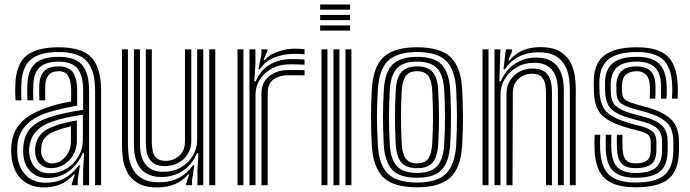

<svg xmlns="http://www.w3.org/2000/svg" viewBox="-20 -818 3048 848"><path d="M400 0V-418.2Q400 -506.8 363.5 -547.5Q327 -588.2 239.2 -588.2Q156 -588.2 116.6 -555.5Q77.2 -522.8 74.2 -446Q73.8 -428.8 73.6 -410.9Q73.5 -393 75 -374.8H48.8Q47.2 -394.5 47.1 -410.4Q47 -426.2 47.8 -447Q51.2 -534.8 96.5 -572Q141.8 -609.2 239.2 -609.2Q341.5 -609.2 384 -563.9Q426.5 -518.5 426.5 -418.2V0ZM347 0.2V-65.2L351.5 -141.8H345.5Q323.5 -90.8 283 -61.1Q242.5 -31.5 189 -32Q145 -32 116.1 -59.5Q87.2 -87 83 -134.8Q81.5 -152.8 82.8 -170.8Q87.5 -223.5 115.9 -252.9Q144.2 -282.2 199.5 -300.5Q226 -309.2 269.4 -318.9Q312.8 -328.5 347.2 -332.8V-418.2Q347.2 -482.2 323 -514Q298.8 -545.8 239.2 -545.8Q184 -545.8 156.6 -521.9Q129.2 -498 127.2 -444.2Q126.5 -429.8 126.4 -411.9Q126.2 -394 127.5 -374.8H101.2Q100 -394.5 100 -412.4Q100 -430.2 100.8 -444.8Q103.2 -509.2 135.9 -538.1Q168.5 -567 239.2 -567Q312.5 -567 343 -530.9Q373.5 -494.8 373.5 -418.2V0.2ZM173 9.8Q113.2 9.8 74.9 -26.4Q36.5 -62.5 30.2 -130.5Q28.5 -153.8 30.2 -175.2Q35.8 -237.2 71.5 -275.5Q107.2 -313.8 182 -341Q208.2 -350.5 233 -357Q257.8 -363.5 294.2 -369.8V-418.5Q294.2 -458.2 281.9 -480.9Q269.5 -503.5 239.2 -503.5Q209 -503.5 195 -486.8Q181 -470 179.8 -441Q179.5 -433.8 179.4 -414.2Q179.2 -394.8 180 -374.8H153.8Q152.8 -397 153 -414.4Q153.2 -431.8 153.5 -443.5Q155.2 -482.8 175.1 -503.8Q195 -524.8 239.2 -524.8Q284.2 -524.8 302.5 -497.5Q320.8 -470.2 320.8 -418.5V-351.5Q287.8 -345.8 253.5 -337.9Q219.2 -330 191 -321Q63 -279.2 56.5 -173Q56 -164.2 55.9 -153.1Q55.8 -142 56.5 -132.8Q61.2 -77.8 94 -44.4Q126.8 -11 181.2 -11Q229.5 -11 265.8 -31.1Q302 -51.2 327.2 -87.8H333L323.2 -22.2V0H297.2L296.8 -5.5L310.8 -47.5H305.8Q256.8 9.8 173 9.8ZM198.5 -52.8Q242.5 -52.8 275.8 -74.1Q309 -95.5 327.5 -129Q346 -162.5 346 -199V-311.2Q313.5 -307.2 273.6 -298.5Q233.8 -289.8 208.2 -280.2Q161 -262.5 137.9 -236.1Q114.8 -209.8 109 -165.5Q107.5 -151 109.2 -137Q114.5 -100 136.8 -76.4Q159 -52.8 198.5 -52.8ZM205 -75.5Q174.2 -75.5 156.2 -94.2Q138.2 -113 135.8 -139.2Q134.2 -153 135.5 -165Q139.2 -201 158.4 -223.1Q177.5 -245.2 216.5 -259.8Q243 -269.8 266.6 -275.5Q290.2 -281.2 319.5 -286V-196.8Q319.5 -146.2 286.5 -110.9Q253.5 -75.5 205 -75.5ZM208.8 -96.2Q242.5 -96.2 267.9 -124.4Q293.2 -152.5 293.2 -194.2V-260.2Q276.8 -256.5 259.9 -251.5Q243 -246.5 225 -239.5Q193.2 -227.2 178.6 -209.8Q164 -192.2 162 -163.5Q161.2 -155.8 161.5 -150.8Q161.8 -145.8 162.2 -141.2Q164 -125.5 176 -110.9Q188 -96.2 208.8 -96.2Z M675.5 9.8Q618 9.8 585.9 -10.9Q553.8 -31.5 539.5 -62.1Q525.2 -92.8 522 -123.5Q518.8 -154.2 518.8 -174.5V-600H545V-179.5Q545 -160 548 -132.1Q551 -104.2 563.6 -77Q576.2 -49.8 604.8 -31.4Q633.2 -13 684 -13Q733.2 -13 770.2 -32.5Q807.2 -52 831.8 -87.5H838L828.2 -22V0H802L801.8 -5.5L815.5 -47.2H810.5Q761.2 9.8 675.5 9.8ZM904.2 0V-600H930.8V0ZM708 -84.5Q677.2 -84.5 660 -95.9Q642.8 -107.2 635.1 -124.4Q627.5 -141.5 625.8 -159.2Q624 -177 624 -189.5V-600H650.5V-191Q650.5 -175 653.5 -155.5Q656.5 -136 669.5 -121.8Q682.5 -107.5 712 -107.5Q745.8 -107.5 771.4 -129.8Q797 -152 797 -193.8V-600H824.8V-196.5Q824.8 -146 790.8 -115.2Q756.8 -84.5 708 -84.5ZM691.8 -36.2Q632.5 -36.8 602 -72.1Q571.5 -107.5 571.5 -181.2V-600H598V-184.5Q598 -59.2 701.5 -59.2Q745.8 -59.2 779.4 -79Q813 -98.8 831.9 -130.6Q850.8 -162.5 850.8 -198.8V-600H877.8V0H852V-65L856.2 -141.5H850Q827.2 -88.2 785 -62Q742.8 -35.8 691.8 -36.2Z M1121.5 -512.5 1134.5 -578V-600H1160.8L1161.2 -594.5L1144 -552.8H1149Q1169 -576.8 1206.9 -589.9Q1244.8 -603 1280 -603Q1288.2 -603 1302.2 -602.5Q1316.2 -602 1325 -600.8V-578Q1317.8 -579 1304.8 -579.6Q1291.8 -580.2 1281.5 -580.2Q1233 -580.2 1192.9 -564.5Q1152.8 -548.8 1127.5 -512.5ZM1081.8 0V-600H1108L1108.2 -535L1103 -458.5H1109.2Q1131.2 -509.8 1173 -533.4Q1214.8 -557 1267.5 -557Q1281 -557 1300 -556.4Q1319 -555.8 1325 -555V-532.2Q1317 -532.8 1297 -533.4Q1277 -534 1262 -534Q1215 -534 1180.5 -515.1Q1146 -496.2 1127.2 -465.9Q1108.5 -435.5 1108.5 -401.2V0ZM1029 0V-600H1055.2V0ZM1134.8 0V-403.5Q1134.8 -455 1169.4 -481.8Q1204 -508.5 1250.2 -508.5Q1267.5 -508.5 1288.6 -508.5Q1309.8 -508.5 1325 -508.2V-485.2Q1310 -485.5 1288 -485.5Q1266 -485.5 1250.2 -485.5Q1214.5 -485.5 1188.5 -467.4Q1162.5 -449.2 1162.5 -406.2V0Z M1394 -775.2V-798.2H1526.2V-775.2ZM1394 -729V-752H1526.2V-729ZM1394 -682.8V-705.8H1526.2V-682.8ZM1505.8 0V-600H1532V0ZM1399.8 0V-600H1426.2V0ZM1452.8 0V-600H1479.2V0Z M1822 9.2Q1717 9.2 1672.2 -35.4Q1627.5 -80 1622.2 -176.5Q1618.8 -241.8 1618.6 -299.5Q1618.5 -357.2 1622.2 -424.2Q1628 -524 1674.8 -566.6Q1721.5 -609.2 1822 -609.2Q1924 -609.2 1969.9 -565.9Q2015.8 -522.5 2021.2 -424Q2024.5 -361.2 2024.8 -302.4Q2025 -243.5 2021.2 -176.5Q2015.2 -76.8 1968.9 -33.8Q1922.5 9.2 1822 9.2ZM1822 -11.8Q1911 -11.8 1950.2 -51.2Q1989.5 -90.8 1994.8 -178Q1998.5 -245 1998.2 -301.2Q1998 -357.5 1994.8 -422.8Q1990 -508.8 1951.2 -548.5Q1912.5 -588.2 1822 -588.2Q1733.8 -588.2 1693.9 -549.5Q1654 -510.8 1648.8 -422.8Q1646 -373.8 1645.2 -334Q1644.5 -294.2 1645.5 -257Q1646.5 -219.8 1648.8 -177.8Q1653.5 -91 1692.6 -51.4Q1731.8 -11.8 1822 -11.8ZM1822 -33Q1744.8 -33 1712 -68.4Q1679.2 -103.8 1675 -180.2Q1671.5 -245.2 1671.5 -300.8Q1671.5 -356.2 1675.2 -421Q1679.8 -499.5 1713.9 -533.2Q1748 -567 1822 -567Q1898 -567 1931 -532.4Q1964 -497.8 1968.2 -421.5Q1970.8 -374.8 1971.5 -336.1Q1972.2 -297.5 1971.5 -260.1Q1970.8 -222.8 1968.2 -179.5Q1963.8 -103.8 1931 -68.4Q1898.2 -33 1822 -33ZM1822 -54.2Q1882.5 -54.2 1910.2 -83.9Q1938 -113.5 1942 -182.2Q1945.2 -240.5 1945.4 -296Q1945.5 -351.5 1942 -418.8Q1938.2 -487.5 1910.2 -516.6Q1882.2 -545.8 1822 -545.8Q1759 -545.8 1732.1 -515.1Q1705.2 -484.5 1701.5 -418.5Q1698.2 -361 1698 -304.8Q1697.8 -248.5 1701.5 -181.2Q1705.2 -114 1732.8 -84.1Q1760.2 -54.2 1822 -54.2ZM1822 -75.2Q1774.8 -75.2 1752.9 -100.1Q1731 -125 1727.8 -182Q1724.5 -245.8 1724.4 -300.8Q1724.2 -355.8 1727.8 -417.8Q1731.2 -475.8 1753.4 -500.2Q1775.5 -524.8 1822 -524.8Q1869 -524.8 1890.8 -500Q1912.5 -475.2 1915.5 -418Q1919 -350.8 1918.9 -295.9Q1918.8 -241 1915.5 -183Q1912.2 -125.8 1890.8 -100.5Q1869.2 -75.2 1822 -75.2ZM1822 -96.5Q1855.5 -96.5 1870.9 -117.1Q1886.2 -137.8 1889 -184.5Q1892 -238.5 1892.4 -292.1Q1892.8 -345.8 1889 -416.8Q1886.8 -462.5 1871.4 -483Q1856 -503.5 1822 -503.5Q1786.8 -503.5 1771.9 -482Q1757 -460.5 1754.2 -416.5Q1750.8 -351.5 1750.9 -299.8Q1751 -248 1754.2 -183.5Q1756.8 -138.5 1772 -117.5Q1787.2 -96.5 1822 -96.5Z M2496.8 0V-420.5Q2496.8 -440 2493.8 -467.9Q2490.8 -495.8 2478.1 -523.1Q2465.5 -550.5 2437 -568.8Q2408.5 -587 2357.8 -587Q2261.5 -587 2209.8 -512.5H2203.8L2214.2 -600H2240.5L2241 -589.8L2225.5 -552.8H2231.2Q2257 -582.5 2290.5 -596.1Q2324 -609.8 2366 -609.8Q2423.5 -609.8 2455.6 -589.1Q2487.8 -568.5 2502 -537.9Q2516.2 -507.2 2519.6 -476.5Q2523 -445.8 2523 -425.5V0ZM2111.2 0V-600H2137.5V0ZM2164 0V-600H2190.2L2185.5 -458.5H2191.5Q2213.5 -509.5 2254.9 -536.9Q2296.2 -564.2 2349.8 -563.8Q2470.2 -562.8 2470.2 -418.8V0H2444V-415.5Q2444 -540.8 2340.2 -540.8Q2296 -540.8 2262.2 -521.1Q2228.5 -501.5 2209.5 -469.6Q2190.5 -437.8 2190.5 -401.2V0ZM2217 0V-403.5Q2217 -453.8 2251 -484.6Q2285 -515.5 2333.5 -515.5Q2364.2 -515.5 2381.4 -504.2Q2398.5 -493 2406.2 -476Q2414 -459 2415.9 -441.2Q2417.8 -423.5 2417.8 -410.5V0H2391.5V-409Q2391.5 -425 2388.4 -444.5Q2385.2 -464 2372.2 -478.2Q2359.2 -492.5 2329.8 -492.5Q2296 -492.5 2270.5 -470.2Q2245 -448 2245 -406.2L2243.5 0Z M2786.8 -75.2Q2746.8 -75.2 2726.9 -94.4Q2707 -113.5 2705 -160.8Q2704.5 -171.5 2704.2 -191.4Q2704 -211.2 2705 -223H2729.5Q2728.8 -211.8 2728.9 -196.2Q2729 -180.8 2729.8 -161.8Q2731 -126 2744.8 -111.2Q2758.5 -96.5 2786.8 -96.5Q2822.2 -96.5 2838 -109.6Q2853.8 -122.8 2854 -153.5Q2854.5 -172.2 2854.2 -190.5Q2853.8 -211.2 2843.2 -221.4Q2832.8 -231.5 2810 -237.8L2750.5 -254Q2680.5 -273 2643.9 -304.1Q2607.2 -335.2 2603.5 -405Q2603 -414.8 2602.9 -423.6Q2602.8 -432.5 2602.5 -441Q2598.8 -532 2645.6 -570.6Q2692.5 -609.2 2793 -609.2Q2884.5 -609.2 2926.2 -571.4Q2968 -533.5 2973.2 -446.2Q2974 -434 2973.9 -416.9Q2973.8 -399.8 2972.5 -382.2H2947.8Q2949.2 -399 2949.4 -416.5Q2949.5 -434 2948.8 -445Q2944.8 -521.5 2908.2 -554.9Q2871.8 -588.2 2793 -588.2Q2705 -588.2 2664.8 -553.8Q2624.5 -519.2 2627.2 -440.8Q2627.5 -431.8 2627.5 -423.2Q2627.5 -414.8 2628.2 -405Q2633.8 -343.2 2666.1 -317.4Q2698.5 -291.5 2757.2 -275.2L2815.8 -259Q2849 -249.8 2864.1 -234.9Q2879.2 -220 2879.2 -190.5Q2879.2 -180.2 2879.2 -172.4Q2879.2 -164.5 2879 -153.2Q2878.5 -112 2857.2 -93.6Q2836 -75.2 2786.8 -75.2ZM2786.8 -33Q2721.2 -33 2689.8 -61.5Q2658.2 -90 2655.5 -159Q2654.8 -172.8 2654.9 -192.4Q2655 -212 2655.8 -223H2680.5Q2679.5 -212.2 2679.6 -192.5Q2679.8 -172.8 2680.2 -160Q2682.8 -102.2 2708.1 -78.2Q2733.5 -54.2 2786.8 -54.2Q2849 -54.2 2876.2 -77.1Q2903.5 -100 2904 -153.5Q2904.2 -163.5 2904.1 -172Q2904 -180.5 2904 -190.5Q2904 -232 2882.5 -250.8Q2861 -269.5 2821.5 -280L2763.8 -295.5Q2712.2 -309.2 2684.8 -331.8Q2657.2 -354.2 2653.2 -404.2Q2652.5 -414 2652.5 -423.2Q2652.5 -432.5 2652.2 -440.8Q2649.8 -506.2 2683.4 -536.6Q2717 -567 2793 -567Q2858.5 -567 2889.8 -538Q2921 -509 2924.2 -443.5Q2924.8 -434.5 2924.9 -416.9Q2925 -399.2 2923.5 -382.2H2899Q2899.2 -399.2 2899.6 -416.2Q2900 -433.2 2899.8 -440.2Q2898 -497 2871.4 -521.4Q2844.8 -545.8 2793 -545.8Q2733.5 -545.8 2705.5 -521.2Q2677.5 -496.8 2677.2 -440.8Q2677 -431.5 2677.4 -422.2Q2677.8 -413 2678.2 -405.2Q2680.5 -364.2 2704 -346.4Q2727.5 -328.5 2770.5 -316.8L2827.5 -301.2Q2880.5 -287 2904.8 -262.6Q2929 -238.2 2929 -190.5Q2929 -182 2929 -172.9Q2929 -163.8 2928.8 -153.2Q2928.2 -89 2895.5 -61Q2862.8 -33 2786.8 -33ZM2786.8 9.2Q2696.8 9.2 2653.2 -28.1Q2609.8 -65.5 2606 -156.8Q2604.2 -195 2606.8 -223H2631.2Q2630.5 -212.2 2630.2 -192.8Q2630 -173.2 2630.8 -157.8Q2634.2 -77.8 2671.4 -44.8Q2708.5 -11.8 2786.8 -11.8Q2876 -11.8 2914.6 -44.8Q2953.2 -77.8 2953.8 -153.2Q2954 -164.2 2954 -172.2Q2954 -180.2 2954 -190.5Q2954 -250.8 2922.4 -278.8Q2890.8 -306.8 2833.2 -322.5L2777.2 -338Q2744.5 -347 2724.8 -360.4Q2705 -373.8 2703 -405.2Q2702.8 -413 2702.2 -422.1Q2701.8 -431.2 2702 -440.5Q2703.2 -484.5 2725.2 -504.6Q2747.2 -524.8 2793 -524.8Q2832.8 -524.8 2853.2 -504.6Q2873.8 -484.5 2875 -439.2Q2875.2 -428.2 2875.1 -415.6Q2875 -403 2874.5 -382.2H2850.2Q2850.5 -398.8 2850.5 -415.6Q2850.5 -432.5 2850.2 -438Q2848.8 -472.8 2833 -488.1Q2817.2 -503.5 2793 -503.5Q2762 -503.5 2744.9 -488.8Q2727.8 -474 2727 -440.5Q2726.8 -430.8 2726.9 -422.8Q2727 -414.8 2728 -405.2Q2730.2 -383.5 2744.5 -375Q2758.8 -366.5 2783.8 -359.2L2839 -343.8Q2908.8 -324.5 2943.8 -291.2Q2978.8 -258 2978.8 -190.5Q2978.8 -179.8 2978.9 -171.8Q2979 -163.8 2978.8 -153.2Q2978.2 -66.8 2934 -28.8Q2889.8 9.2 2786.8 9.2Z"/></svg>

Font: Big Shoulders Inline Text ExtraBold
Style: Regular
Weight: 800
Designer: Patric King
Foundry: XO Type Co
Version: Version 1.000